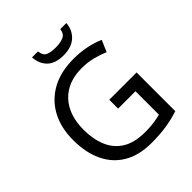

<svg xmlns="http://www.w3.org/2000/svg" viewBox="-250 -1068 1228 1228"><g transform="rotate(-45 364.0 -454.0)"><path d="M407 -377H654V-27Q596 -8 537 1Q478 10 403 10Q292 10 216 -34.5Q140 -79 100.5 -161.5Q61 -244 61 -357Q61 -469 105 -551Q149 -633 231.5 -678.5Q314 -724 431 -724Q491 -724 544.5 -713Q598 -702 644 -682L610 -604Q572 -621 524.5 -633Q477 -645 426 -645Q298 -645 226.5 -568Q155 -491 155 -357Q155 -272 182.5 -206.5Q210 -141 269 -104.5Q328 -68 424 -68Q471 -68 504 -73Q537 -78 564 -85V-297H407ZM560 -918Q555 -858 514.5 -821Q474 -784 402 -784Q328 -784 290.5 -820.5Q253 -857 249 -918H303Q308 -877 333 -866Q358 -855 404 -855Q443 -855 471.5 -867Q500 -879 505 -918Z"/></g></svg>

Font: Noto Sans Tai Le
Style: Regular
Weight: 400
Designer: Monotype Design Team
Foundry: Monotype Imaging Inc.
Version: Version 2.002; ttfautohint (v1.8.4.7-5d5b)